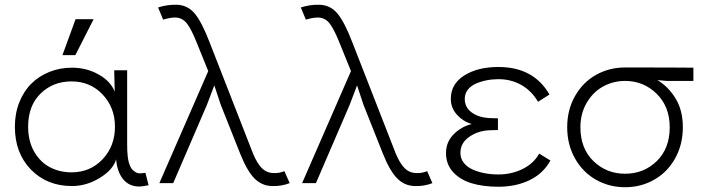

<svg xmlns="http://www.w3.org/2000/svg" viewBox="-20 -763 2939 800"><path d="M277.8 -44.9Q356 -44.9 407.5 -99.6Q459 -154.3 459 -234.9Q459 -314.9 407.5 -369.4Q356 -423.8 277.8 -423.8Q201.2 -423.8 149.2 -373.3Q97.2 -322.8 97.2 -234.9Q97.2 -175.3 122.3 -131.3Q147.5 -87.4 188 -66.2Q228.5 -44.9 277.8 -44.9ZM42 -234.9Q42 -290 60.3 -336.4Q78.6 -382.8 110.4 -414.3Q142.1 -445.8 185.8 -463.4Q229.5 -481 279.8 -481Q340.8 -481 391.1 -452.6Q441.4 -424.3 458 -380.9L456.1 -458V-470.2H509.8V-161.1Q509.8 -147 510.3 -135.5Q510.7 -124 512.2 -111.1Q513.7 -98.1 516.1 -88.9Q518.6 -79.6 522.7 -70.1Q526.9 -60.5 532.5 -55.2Q538.1 -49.8 545.9 -45.2Q553.7 -40.5 563.5 -40.8Q573.2 -41 585.9 -43L599.1 8.8Q571.3 14.2 561 14.2Q517.6 14.2 492.7 -16.8Q467.8 -47.9 463.9 -99.1Q451.7 -56.2 396.2 -22Q340.8 12.2 279.8 12.2Q175.8 12.2 108.9 -56.4Q42 -125 42 -234.9ZM240.2 -533.2 294.9 -683.1H370.1L293.9 -533.2Z M1111.8 12.2Q1070.3 10.7 1040 -19.8Q1009.8 -50.3 981 -122.1L899.9 -326.2L873 -407.2L841.8 -325.2L701.7 0H644L847.7 -466.8L799.8 -585Q778.3 -639.2 760 -663.6Q741.7 -688 713.9 -689.9Q691.9 -690.9 659.7 -681.2L638.7 -731.9Q676.8 -744.1 714.8 -743.2Q760.7 -742.7 790.8 -707.3Q820.8 -671.9 854 -585L1034.7 -122.1Q1051.8 -81.5 1071.5 -62Q1091.3 -42.5 1119.6 -42Q1142.1 -40.5 1165 -49.8L1187 0Q1152.8 13.7 1111.8 12.2Z M1706.5 12.2Q1665 10.7 1634.8 -19.8Q1604.5 -50.3 1575.7 -122.1L1494.6 -326.2L1467.8 -407.2L1436.5 -325.2L1296.4 0H1238.8L1442.4 -466.8L1394.5 -585Q1373 -639.2 1354.7 -663.6Q1336.4 -688 1308.6 -689.9Q1286.6 -690.9 1254.4 -681.2L1233.4 -731.9Q1271.5 -744.1 1309.6 -743.2Q1355.5 -742.7 1385.5 -707.3Q1415.5 -671.9 1448.7 -585L1629.4 -122.1Q1646.5 -81.5 1666.3 -62Q1686 -42.5 1714.4 -42Q1736.8 -40.5 1759.8 -49.8L1781.7 0Q1747.6 13.7 1706.5 12.2Z M2273.4 -94.2Q2244.1 -40.5 2187.3 -12.7Q2130.4 15.1 2056.6 15.1Q1993.7 15.1 1945.6 0.7Q1897.5 -13.7 1867.9 -45.9Q1838.4 -78.1 1838.4 -125Q1838.4 -171.9 1870.6 -203.9Q1902.8 -235.8 1945.3 -246.1Q1909.7 -256.8 1884 -284.9Q1858.4 -313 1858.4 -351.1Q1858.4 -413.1 1914.3 -448.5Q1970.2 -483.9 2056.6 -483.9Q2203.6 -483.9 2269.5 -369.1L2221.7 -338.9Q2195.3 -384.3 2152.6 -408.7Q2109.9 -433.1 2056.6 -433.1Q2030.8 -433.1 2006.6 -428.2Q1982.4 -423.3 1961.7 -414.1Q1940.9 -404.8 1928.7 -388.4Q1916.5 -372.1 1916.5 -351.1Q1916.5 -315.9 1944.8 -294.9Q1973.1 -273.9 2017.6 -271Q2032.7 -270 2054.7 -270V-221.2Q2032.7 -221.2 2017.6 -220.2Q1970.7 -217.8 1934.6 -192.4Q1898.4 -167 1898.4 -126Q1898.4 -102.5 1912.6 -84.5Q1926.8 -66.4 1950.4 -56.2Q1974.1 -45.9 2001 -41Q2027.8 -36.1 2056.6 -36.1Q2111.8 -36.1 2158 -59.1Q2204.1 -82 2226.6 -123Z M2584.5 -425.8Q2535.2 -425.8 2492.9 -402.6Q2450.7 -379.4 2424.6 -334.7Q2398.4 -290 2398.4 -232.9Q2398.4 -144.5 2452.6 -91.8Q2506.8 -39.1 2584.5 -39.1Q2662.6 -39.1 2716.6 -91.8Q2770.5 -144.5 2770.5 -232.9Q2770.5 -318.8 2716.1 -372.3Q2661.6 -425.8 2584.5 -425.8ZM2343.3 -232.9Q2343.3 -306.2 2376.5 -363.8Q2409.7 -421.4 2464.6 -451.7Q2519.5 -481.9 2584.5 -481.9Q2790 -481.9 2869.1 -481V-425.8H2758.3L2719.2 -429.2Q2765.1 -401.9 2795.2 -352.3Q2825.2 -302.7 2825.2 -232.9Q2825.2 -160.6 2793 -103Q2760.7 -45.4 2705.8 -14.2Q2650.9 17.1 2584.5 17.1Q2518.1 17.1 2463.1 -14.2Q2408.2 -45.4 2375.7 -103Q2343.3 -160.6 2343.3 -232.9Z"/></svg>

Font: Kreadon Light
Style: Regular
Weight: 300
Designer: kohakuno
Foundry: StudioGnu
Version: Version 1.000;Glyphs 3.1.2 (3151)